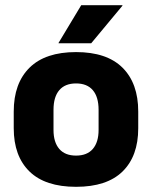

<svg xmlns="http://www.w3.org/2000/svg" viewBox="-20 -707 586 741"><path d="M273.5 14Q154.5 14 93.8 -45.2Q33 -104.5 33 -212V-276.5Q33 -385.5 94 -445.8Q155 -506 273.5 -506Q392 -506 452.8 -445.8Q513.5 -385.5 513.5 -276.5V-212Q513.5 -104.5 453 -45.2Q392.5 14 273.5 14ZM273.5 -106.5Q316 -106.5 338.2 -132.2Q360.5 -158 360.5 -205.5V-283Q360.5 -333 338.2 -359Q316 -385 273.5 -385Q231 -385 208.8 -359Q186.5 -333 186.5 -283V-205.5Q186.5 -158 208.8 -132.2Q231 -106.5 273.5 -106.5ZM293.5 -687H452.5V-685L332 -540H206V-541.5Z"/></svg>

Font: Anek Tamil
Style: Bold
Weight: 700
Designer: Aadarsh Rajan (Tamil), Yesha Goshar (Latin)
Foundry: Ek Type
Version: Version 1.003